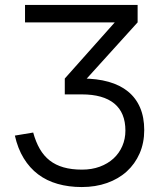

<svg xmlns="http://www.w3.org/2000/svg" viewBox="-20 -740 662 775"><path d="M562.2 -215Q562.2 -163.3 543.6 -120.8Q525 -78.3 491.8 -48.1Q458.5 -17.8 412.1 -1.4Q365.7 15 310 15Q257.3 15 212.8 2.3Q168.3 -10.3 134 -36.2Q99.7 -62 75.8 -101.1Q51.8 -140.2 40 -192.7L114 -205Q124.3 -167.3 140.5 -139.2Q156.7 -111 180.4 -92.4Q204.2 -73.8 236.3 -64.6Q268.5 -55.3 311 -55.3Q350.5 -55.3 382.8 -67.2Q415.2 -79.2 438.2 -100.3Q461.2 -121.5 473.7 -150.4Q486.2 -179.3 486.2 -212.8Q486.2 -285.2 441.3 -322.1Q396.5 -359 310 -359H241.5V-423H311Q371.5 -423 418.2 -409.8Q464.8 -396.7 496.8 -370.6Q528.8 -344.5 545.5 -305.5Q562.2 -266.5 562.2 -215ZM81 -720H535.5V-649.7H81ZM443.3 -649.7H535.5L277.8 -365L241.5 -423Z"/></svg>

Font: Vela Sans GX ExtLt
Style: Regular
Weight: 200
Designer: Principal design: Mikhail Sharanda - project Manrope.
Design modification: Ravid Balaliev
Foundry: Mikhail Sharanda
Version: Version 1.001